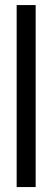

<svg xmlns="http://www.w3.org/2000/svg" viewBox="-20 -737 208 765"><path d="M46.4 8.3V-716.8H122.1V8.3Z"/></svg>

Font: Alte DIN 1451 Mittelschrift
Style: Regular
Weight: 400
Designer: Peter Wiegel
Foundry: Peter Wiegel
Version: Version 1.002 September 20, 2019